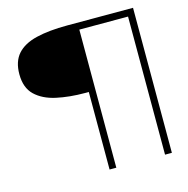

<svg xmlns="http://www.w3.org/2000/svg" viewBox="-110 -780 941 963"><g transform="rotate(-15 361.0 -298.5)"><path d="M341.5 78H376.5V-639H629.5V78H665V-675H323Q228 -675 162 -659Q96 -643 62 -604.8Q28 -566.5 28 -500.5Q28 -430 67.5 -392Q107 -354 174 -339.2Q241 -324.5 323 -324.5H341.5Z"/></g></svg>

Font: Anybody ExtraExpanded ExtraLight
Style: Regular
Weight: 250
Width: 8
Version: Version 1.113;gftools[0.9.25]